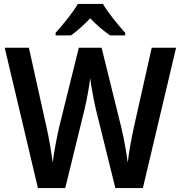

<svg xmlns="http://www.w3.org/2000/svg" viewBox="-20 -957 920 977"><path d="M504 -937H376C352 -894 298 -829 263 -790V-777H341C371 -798 406 -829 439 -864C472 -829 508 -799 540 -777H617V-790C581 -830 529 -893 504 -937ZM876 -714H752L662 -313C650 -259 636 -183 630 -130C623 -184 609 -261 597 -309L497 -714H381L281 -310C270 -263 255 -185 248 -130C242 -180 229 -257 216 -313L127 -714H4L173 0H312L410 -400C421 -445 435 -523 439 -559C444 -516 459 -439 468 -400L567 0H707Z"/></svg>

Font: Noto Sans Arabic SemCond SemBd
Style: Regular
Weight: 600
Width: 4
Designer: Monotype Design Team, Nadine Chahine, Nizar Qandah and Khaled Hosny
Foundry: Monotype Imaging Inc.
Version: Version 2.012